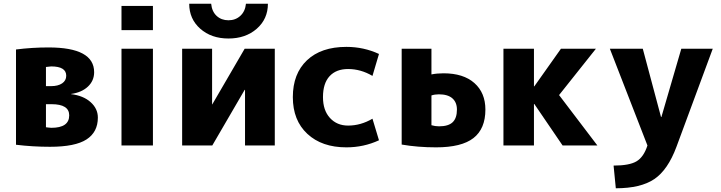

<svg xmlns="http://www.w3.org/2000/svg" viewBox="-20 -782 3877 1032"><path d="M227 -98Q228 -98 239 -96.5Q250 -95 256 -95Q352 -95 352 -162Q352 -222 257 -222H227ZM227 -319H254Q292 -319 314 -334Q336 -349 336 -375Q336 -425 255 -425Q254 -425 227 -422ZM506 -150Q506 -72 445 -32.5Q384 7 249 7Q156 7 66 -4V-516Q152 -527 241 -527Q486 -527 486 -394Q486 -348 452.5 -316.5Q419 -285 362 -277V-276Q428 -268 467 -233Q506 -198 506 -150Z M633 0V-520H802V0ZM633 -620V-750H802V-620Z M1120 -520V-221H1121L1295 -520H1457V0H1297V-299H1295L1121 0H959V-520ZM997 -762H1115Q1119 -720 1144.5 -696.5Q1170 -673 1208 -673Q1246 -673 1272 -697Q1298 -721 1302 -762H1420Q1420 -680 1360 -627.5Q1300 -575 1208 -575Q1116 -575 1056.5 -627.5Q997 -680 997 -762Z M1982 -144 2017 -28Q1935 10 1842 10Q1710 10 1632 -62.5Q1554 -135 1554 -260Q1554 -386 1630 -458Q1706 -530 1842 -530Q1935 -530 2017 -492L1982 -374Q1919 -411 1851 -411Q1787 -411 1751.5 -372.5Q1716 -334 1716 -260Q1716 -189 1753.5 -148Q1791 -107 1851 -107Q1919 -107 1982 -144Z M2139 -520H2299V-382Q2329 -388 2364 -388Q2471 -388 2530 -335.5Q2589 -283 2589 -193Q2589 -90 2525 -40Q2461 10 2324 10Q2226 10 2139 -5ZM2299 -269V-109Q2319 -103 2340 -103Q2390 -103 2413 -125Q2436 -147 2436 -193Q2436 -232 2411.5 -253.5Q2387 -275 2339 -275Q2317 -275 2299 -269Z M2852 -318 2995 -520H3183L2985 -271L3191 0H3004L2852 -223H2850V0H2686V-520H2850V-318Z M3290 230 3278 108Q3363 108 3401.5 85Q3440 62 3460 0L3258 -520H3435L3533 -153H3535L3642 -520H3811L3616 7Q3570 131 3497 180.5Q3424 230 3290 230Z"/></svg>

Font: M PLUS 1p ExtraBold
Style: Regular
Weight: 800
Version: Version 1.062